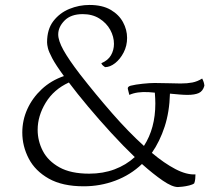

<svg xmlns="http://www.w3.org/2000/svg" viewBox="-20 -820 890 775"><path d="M698 -65Q675 -65 637 -91Q599 -117 553 -158Q507 -114 446 -91Q385 -68 318 -68Q232 -68 177 -99Q122 -130 96 -180Q70 -230 70 -285Q70 -335 90.5 -380Q111 -425 148.5 -460Q186 -495 238 -513Q205 -558 191 -584.5Q177 -611 173.5 -625.5Q170 -640 170 -649Q170 -702 195.5 -735Q221 -768 260 -784Q299 -800 341 -800Q393 -800 426.5 -780.5Q460 -761 476.5 -730.5Q493 -700 493 -667Q493 -635 479 -608Q465 -581 444.5 -565Q424 -549 404 -549Q401 -551 396 -555Q391 -559 389 -565Q416 -576 428 -597Q440 -618 440 -643Q440 -672 425 -699.5Q410 -727 381.5 -745Q353 -763 314 -763Q266 -763 240.5 -737Q215 -711 215 -681Q215 -656 236 -618Q257 -580 303 -520Q367 -438 433 -362.5Q499 -287 561 -231Q607 -302 607 -402Q607 -420 605 -446Q593 -447 581 -448Q533 -451 502 -437L496 -461Q494 -470 507 -474Q527 -479 556 -482Q585 -485 604 -485Q637 -485 663 -484Q689 -483 709 -483Q736 -483 756.5 -487Q777 -491 796 -503Q804 -488 805 -474Q799 -452 782.5 -444.5Q766 -437 737 -437Q723 -437 705 -438.5Q687 -440 666 -442Q664 -368 644.5 -308.5Q625 -249 593 -203Q643 -161 688 -137.5Q733 -114 769 -116Q769 -107 768 -97.5Q767 -88 764 -80Q758 -75 744 -71.5Q730 -68 716.5 -66.5Q703 -65 698 -65ZM524 -186Q477 -231 428 -284.5Q379 -338 335 -390.5Q291 -443 258 -487Q197 -459 164.5 -405.5Q132 -352 132 -296Q132 -251 153 -210.5Q174 -170 220 -144.5Q266 -119 340 -119Q396 -119 442.5 -136.5Q489 -154 524 -186Z"/></svg>

Font: Gowun Batang
Style: Regular
Weight: 400
Designer: Yanghee Ryu
Foundry: Yanghee Ryu
Version: Version 2.000